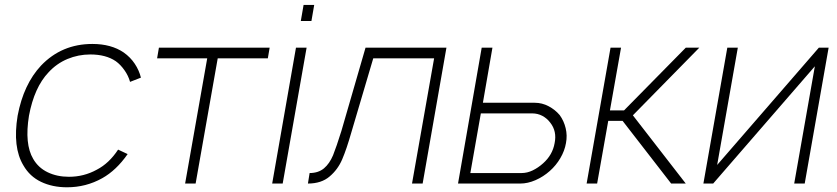

<svg xmlns="http://www.w3.org/2000/svg" viewBox="-20 -760 3464 795"><path d="M518.5 -421Q511.5 -446.5 495.2 -469.5Q479 -492.5 459.5 -506.5Q418.5 -534.5 354 -534.5Q304.5 -534.5 259.5 -515.8Q214.5 -497 181 -460.5Q122 -398.5 100 -281Q81 -163.5 117.5 -102Q138.5 -65.5 177.2 -46.8Q216 -28 265.5 -28Q327.5 -28 381 -57.5Q432 -84 469 -140.5L508.5 -122Q461.5 -54.5 403 -22Q336 15.5 257.5 15.5Q197 15.5 150 -7Q103 -29.5 77 -75Q31.5 -150 53 -281Q77.5 -411 150 -488.5Q235.5 -578 362.5 -578Q440.5 -578 492.5 -542.5Q520 -523 538 -496Q556 -469 563.5 -438.5Z M1089 -518.5H881.5L790 0H746.5L838 -518.5H630.5L638 -562.5H1096.5Z M1281 -739.5 1269.5 -673H1225.5L1237 -739.5ZM1249.5 -562.5 1150.5 0H1107L1205.5 -562.5Z M1828.5 -562.5 1730 0H1686L1777.5 -518.5H1525.5L1435 -212.5Q1425 -177.5 1415.5 -149.5Q1406 -121.5 1397 -100.5Q1379 -58 1344.5 -29Q1310.5 0 1255 0L1262 -43.5Q1298 -43.5 1321.5 -63Q1344.5 -82.5 1359 -117Q1373 -152 1393.5 -217.5L1493.5 -562.5Z M2019 -562.5 1979.5 -334.5H2194Q2224.5 -334.5 2251.5 -320.2Q2278.5 -306 2297.5 -283.5Q2315 -259.5 2322.2 -229.2Q2329.5 -199 2323.5 -167.5Q2318 -135.5 2300.2 -105.2Q2282.5 -75 2256.5 -52Q2229.5 -28 2197.2 -14Q2165 0 2134.5 0H1876.5L1974.5 -562.5ZM1927.5 -43.5H2140Q2163 -43.5 2185.8 -54.5Q2208.5 -65.5 2228.5 -83.5Q2268 -118.5 2276.5 -167.5Q2286.5 -216.5 2258.5 -252Q2245 -270 2225.8 -280.2Q2206.5 -290.5 2183.5 -290.5H1971Z M2452.5 0H2409L2508 -562.5H2551.5L2505.5 -303H2564L2819.5 -562.5H2875.5L2600.5 -282.5L2819.5 0H2759L2558 -259.5H2498.5Z M3312 0H3268.5L3354 -485.5L2933 0H2892.5L2991.5 -562.5H3035L2949.5 -77L3370.5 -562.5H3411Z"/></svg>

Font: Russisch Sans ExtraLight
Style: Italic
Weight: 200
Width: 4
Italic angle: -10°
Designer: Michael Sharanda (font) & Cristiano Sobral (main changes)
Foundry: Michael Sharanda
Version: Version 2.00;September 8, 2020;FontCreator 13.0.0.2681 64-bi